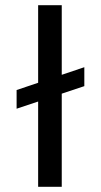

<svg xmlns="http://www.w3.org/2000/svg" viewBox="-20 -720 388 740"><path d="M44 -373 305 -461V-388L44 -301ZM127 0V-700H218V0Z"/></svg>

Font: Bricolage Grotesque 96pt ExtraBold
Style: Regular
Weight: 400
Version: Version 1.001;gftools[0.9.33.dev8+g029e19f]